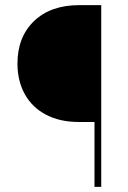

<svg xmlns="http://www.w3.org/2000/svg" viewBox="-20 -731 502 751"><path d="M349.6 0V-253.9H287.6Q214.4 -253.9 160.2 -282.2Q106 -310.5 77.1 -362.5Q48.3 -414.6 48.3 -482.4Q48.3 -586.4 113.3 -648.7Q178.2 -710.9 289.6 -710.9H376V0Z"/></svg>

Font: TypoPRO Roboto
Style: Regular
Weight: 250
Designer: Google
Version: Version 2.136; 2016